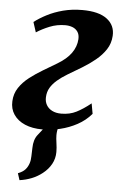

<svg xmlns="http://www.w3.org/2000/svg" viewBox="-56 -589 549 879"><g transform="rotate(5 219.0 -149.5)"><path d="M67.5 250.5 57.5 219.5Q79.5 211 90.5 198.8Q101.5 186.5 107 170Q112 155.5 112.2 137Q112.5 118.5 113.5 98.5Q114 60 132.2 37.2Q150.5 14.5 165.5 -5L246.5 -49Q232 -31 225 -11Q218 9 218 30.5Q218 45 221.2 66.2Q224.5 87.5 224.5 107.5Q224.5 137.5 210.5 163Q196.5 188.5 171.5 208Q150 225 123.5 235.8Q97 246.5 67.5 250.5ZM151 10Q105 10 71.2 -4.5Q37.5 -19 19.5 -45.5Q1.5 -72 3.5 -107Q5 -141.5 23.2 -169Q41.5 -196.5 70 -218.5Q98.5 -240.5 131 -259.8Q163.5 -279 193.5 -297Q235.5 -322 256.8 -351.8Q278 -381.5 280 -416Q281 -437 272 -450Q263 -463 247.8 -468.8Q232.5 -474.5 214.5 -474.5Q177 -474.5 143 -460.8Q109 -447 83 -430L68 -476.5Q92 -495 124.8 -512Q157.5 -529 198.5 -539.8Q239.5 -550.5 287 -550.5Q362.5 -550.5 400.2 -521.8Q438 -493 435 -444.5Q433 -409.5 414.8 -381.8Q396.5 -354 368.2 -331Q340 -308 307.2 -288.2Q274.5 -268.5 244 -250.5Q217.5 -234.5 198 -217.8Q178.5 -201 167.2 -182Q156 -163 155 -138.5Q154 -118.5 162.8 -103Q171.5 -87.5 189 -78.5Q206.5 -69.5 231 -69.5Q270 -69.5 300.2 -84.8Q330.5 -100 366 -128.5L374.5 -81Q347.5 -49.5 310.5 -29.5Q273.5 -9.5 232.5 0.2Q191.5 10 151 10Z"/></g></svg>

Font: Merriweather 60pt ExtraBold
Style: Italic
Weight: 800
Italic angle: -7.8°
Version: Version 2.101